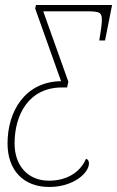

<svg xmlns="http://www.w3.org/2000/svg" viewBox="-20 -734 466 764"><path d="M176 10C273 10 334 -46 334 -84C334 -94 329 -101 322 -102C301 -52 250 -15 175 -15C90 -15 38 -76 38 -163C38 -277 94 -386 227 -386H247L252 -409L152 -689H322C381 -689 387 -685 385 -645C384 -629 379 -597 375 -573H398L426 -714H123L120 -700L223 -411C81 -409 10 -293 10 -163C10 -58 72 10 176 10Z"/></svg>

Font: Noto Serif Condensed Thin
Style: Italic
Weight: 100
Width: 3
Italic angle: -12°
Designer: Monotype Design Team
Foundry: Monotype Imaging Inc.
Version: Version 2.013